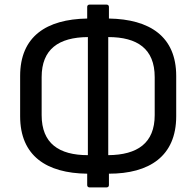

<svg xmlns="http://www.w3.org/2000/svg" viewBox="-20 -747 858 839"><path d="M372 72H445C452 72 456 68 456 62V12C632 12 750 -64 750 -239V-415C750 -588 634 -663 456 -666V-717C456 -723 452 -727 445 -727H372C365 -727 361 -723 361 -717V-666C183 -663 68 -588 68 -415V-239C68 -66 183 10 361 12V62C361 68 365 72 372 72ZM656 -410V-244C656 -122 581 -70 453 -69V-585C580 -585 656 -534 656 -410ZM162 -244V-410C162 -532 236 -584 364 -585V-69C238 -69 162 -120 162 -244Z"/></svg>

Font: Sofia Sans Cond SemiBold
Style: Regular
Weight: 600
Width: 3
Designer: Botio Nikoltchev, Ani Petrova
Foundry: lettersoup
Version: Version 4.100